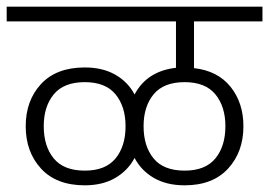

<svg xmlns="http://www.w3.org/2000/svg" viewBox="-30 -654 806 575"><path d="M551 -590V-450Q622 -442 660.5 -394Q699 -346 699 -276Q699 -199 653 -149Q607 -99 523 -99Q469 -99 431 -121Q393 -143 373 -181Q353 -143 315 -121Q277 -99 224 -99Q139 -99 93 -149Q47 -199 47 -276Q47 -353 93 -402.5Q139 -452 224 -452Q277 -452 315 -430.5Q353 -409 373 -371Q410 -441 497 -451V-590H-10V-634H756V-590ZM346 -276Q346 -335 316 -371.5Q286 -408 224 -408Q161 -408 131 -371.5Q101 -335 101 -276Q101 -216 131 -179.5Q161 -143 224 -143Q286 -143 316 -179.5Q346 -216 346 -276ZM523 -408Q460 -408 430 -371.5Q400 -335 400 -276Q400 -216 430 -179.5Q460 -143 523 -143Q585 -143 615 -179.5Q645 -216 645 -276Q645 -335 615 -371.5Q585 -408 523 -408Z"/></svg>

Font: Biryani ExtraLight
Style: Regular
Weight: 275
Designer: Dan Reynolds and Mathieu Reguer
Foundry: Dan Reynolds and Mathieu Reguer
Version: Version 1.004; ttfautohint (v1.1) -l 5 -r 5 -G 72 -x 0 -D la